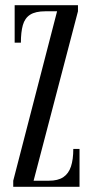

<svg xmlns="http://www.w3.org/2000/svg" viewBox="-20 -720 358 740"><path d="M31 0V-23.5L200 -676.5H155Q116.5 -676.5 96 -663.2Q75.5 -650 68 -623Q60.5 -596 60.5 -555.5H36.5V-700H280.5V-676.5L109.5 -23.5H168.5Q203.5 -23.5 224 -37.2Q244.5 -51 253.5 -78.2Q262.5 -105.5 262.5 -146H286.5V0Z"/></svg>

Font: Imbue 48pt
Style: Regular
Weight: 400
Designer: Tyler Finck
Foundry: Etcetera Type Company
Version: Version 1.102